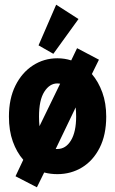

<svg xmlns="http://www.w3.org/2000/svg" viewBox="-20 -730 490 817"><path d="M137 67 46 20 79 -50Q51 -82 34.5 -128Q18 -174 18 -234Q18 -310 45.5 -365.5Q73 -421 120 -451.5Q167 -482 224 -482Q255 -482 283 -473L308 -525L401 -476L371 -415Q399 -382 415.5 -336.5Q432 -291 432 -234Q432 -156 404 -101Q376 -46 329 -17.5Q282 11 224 11Q195 11 168 4ZM146 -234Q146 -212 148 -193L236 -374Q230 -375 224 -375Q191 -375 168.5 -339.5Q146 -304 146 -234ZM224 -96Q260 -96 282 -132.5Q304 -169 304 -234Q304 -255 302 -273L217 -96Q218 -96 224 -96ZM207 -501 144 -537 219 -710 314 -649Z"/></svg>

Font: Inconsolata SemiCondensed Black
Style: Regular
Weight: 900
Width: 4
Monospace: yes
Designer: Raph Levien, Cyreal, Brenton Simpson
Foundry: Raph Levien, Cyreal, Google
Version: Version 3.001; ttfautohint (v1.8.2.53-6de2)